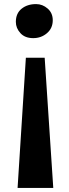

<svg xmlns="http://www.w3.org/2000/svg" viewBox="-20 -768 339 939"><path d="M66 151 106.5 -485.5H198.5L240.5 151ZM156.5 -748Q188 -748 213 -726.2Q238 -704.5 238 -669Q238 -630 209.8 -605.8Q181.5 -581.5 142.5 -581.5Q102 -581.5 79.8 -606Q57.5 -630.5 57.5 -661Q57.5 -702.5 85.5 -725.2Q113.5 -748 156.5 -748Z"/></svg>

Font: Merriweather 20pt ExtraBold
Style: Regular
Weight: 800
Version: Version 2.100